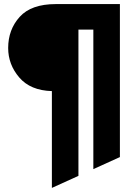

<svg xmlns="http://www.w3.org/2000/svg" viewBox="-20 -720 687 940"><path d="M234 -274Q129 -277 74.5 -340.5Q20 -404 20 -485Q20 -575 76.5 -637.5Q133 -700 253 -700H567V49L437 108V-575H364V141L234 200Z"/></svg>

Font: ReCut ExtraBold
Style: Regular
Weight: 800
Designer: Giant Group (for alternate capitals set)
Version: Version 2.002;FEAKit 1.0